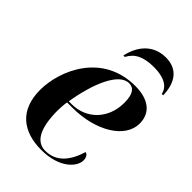

<svg xmlns="http://www.w3.org/2000/svg" viewBox="-224 -850 955 955"><g transform="rotate(45 253.5 -372.0)"><path d="M207 -611H217C241 -657 283 -678 356 -678C426 -678 469 -654 477 -611H487C485 -700 444 -754 364 -754C272 -754 223 -687 207 -611ZM250 10C378 10 436 -57 436 -102C436 -124 427 -135 414 -139C389 -57 345 -1 267 -1C204 -1 169 -61 169 -188C169 -203 171 -232 174 -248H210C378 -248 504 -328 504 -429C504 -505 449 -546 356 -546C126 -546 35 -336 35 -197C35 -57 119 10 250 10ZM196 -258H176C200 -404 253 -534 325 -534C358 -534 377 -509 377 -448C377 -337 301 -258 196 -258Z"/></g></svg>

Font: Noto Serif Display SemiBold
Style: Italic
Weight: 600
Italic angle: -12°
Designer: Monotype Design Team
Foundry: Monotype Imaging Inc.
Version: Version 2.009